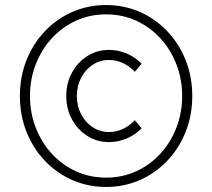

<svg xmlns="http://www.w3.org/2000/svg" viewBox="-20 -731 842 762"><path d="M412 -167Q365 -167 326.5 -191.5Q288 -216 265.5 -257.5Q243 -299 243 -350Q243 -401 265.5 -442.5Q288 -484 326.5 -508.5Q365 -533 412 -533Q449 -533 483 -518.5Q517 -504 542 -478L515 -446Q495 -468 468 -480.5Q441 -493 413 -493Q377 -493 348 -474Q319 -455 302 -422.5Q285 -390 285 -350Q285 -310 302 -277.5Q319 -245 348 -226Q377 -207 413 -207Q441 -207 468 -219.5Q495 -232 515 -254L542 -222Q517 -196 483 -181.5Q449 -167 412 -167ZM401 11Q330 11 268 -16Q206 -43 159 -92Q112 -141 85.5 -207Q59 -273 59 -350Q59 -427 85.5 -493Q112 -559 159 -608Q206 -657 268 -684Q330 -711 401 -711Q472 -711 534 -684Q596 -657 643 -608Q690 -559 716.5 -493Q743 -427 743 -350Q743 -273 716.5 -207Q690 -141 643 -92Q596 -43 534 -16Q472 11 401 11ZM401 -26Q465 -26 520 -51Q575 -76 616 -120.5Q657 -165 680 -224Q703 -283 703 -350Q703 -417 680 -476Q657 -535 616 -579.5Q575 -624 520 -649Q465 -674 401 -674Q337 -674 282 -649Q227 -624 186 -579.5Q145 -535 122 -476Q99 -417 99 -350Q99 -283 122 -224Q145 -165 186 -120.5Q227 -76 282 -51Q337 -26 401 -26Z"/></svg>

Font: Red Hat Text VF
Style: Regular
Weight: 300
Designer: Pentagram, MCKL
Foundry: Pentagram, MCKL
Version: Version 1.023